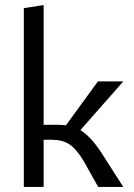

<svg xmlns="http://www.w3.org/2000/svg" viewBox="-20 -737 528 757"><path d="M297 -224Q338 -199 381 -133L466 0H367L310 -102Q281 -150 253.5 -168Q226 -186 184 -186H152V0H74V-705L152 -717V-245H209Q220 -245 240 -243L366 -416H466Z"/></svg>

Font: EauTestInfant Medium
Style: Italic
Weight: 500
Italic angle: -12°
Designer: Christian Thalmann (Catharsis Fonts)
Version: Version 0.001;PS 000.001;hotconv 1.0.88;makeotf.lib2.5.64775